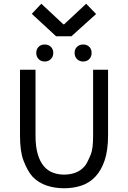

<svg xmlns="http://www.w3.org/2000/svg" viewBox="-20 -995 685 1027"><path d="M280 -801 150 -921 201 -975 319 -865H323L441 -975L494 -920L362 -801ZM494 -920ZM219 -666Q199 -666 186.5 -679Q174 -692 174 -712Q174 -732 186.5 -744.5Q199 -757 219 -757Q239 -757 252 -744.5Q265 -732 265 -712Q265 -692 252 -679Q239 -666 219 -666ZM425 -666Q405 -666 392 -679Q379 -692 379 -712Q379 -732 392 -744.5Q405 -757 425 -757Q445 -757 457.5 -744.5Q470 -732 470 -712Q470 -692 457.5 -679Q445 -666 425 -666ZM323 12Q273 12 229.5 -2.5Q186 -17 154 -50Q127 -80 105 -138Q87 -186 87 -271V-622H170V-269Q170 -211 182 -170Q194 -130 214.5 -106Q235 -82 263 -71.5Q291 -61 323 -61Q356 -61 384 -71.5Q412 -82 433 -106Q445 -119 466 -170Q478 -199 478 -269V-622H558V-271Q558 -192 540 -138Q522 -84 490.5 -50.5Q459 -17 416 -2.5Q373 12 323 12Z"/></svg>

Font: Pinyin1712
Style: Regular
Weight: 400
Version: Version 1